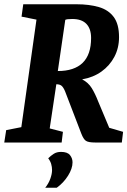

<svg xmlns="http://www.w3.org/2000/svg" viewBox="-25 -668 597 900"><path d="M-5 0 4 -58 75 -72 146 -576 76 -590 84 -648H334Q393 -648 438 -635Q483 -622 508 -588.5Q533 -555 533 -494Q533 -443 511 -401.5Q489 -360 450.5 -332.5Q412 -305 360 -296Q389 -281 405 -255Q421 -229 435 -193L487 -69L552 -50L546 0H421Q389 0 377.5 -8Q366 -16 356 -42L280 -240Q272 -259 263.5 -266Q255 -273 239 -273L208 -66L270 -50L264 0ZM246 -335Q323 -335 362.5 -373.5Q402 -412 402 -490Q402 -533 380 -556Q358 -579 314 -579Q300 -579 292.5 -578Q285 -577 281 -575ZM187 212Q203 192 211 169.5Q219 147 219 129Q219 115 215 101Q211 87 201 74Q213 62 227 53Q241 44 261 44Q291 44 303 59Q315 74 315 93Q315 122 294 155.5Q273 189 241 212Z"/></svg>

Font: Faustina Light
Style: Bold Italic
Weight: 700
Italic angle: -8°
Version: Version 1.200